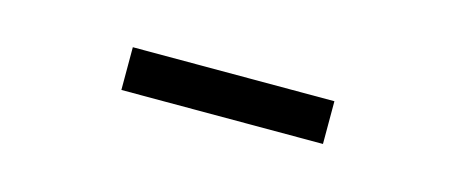

<svg xmlns="http://www.w3.org/2000/svg" viewBox="-23 -702 546 230"><g transform="rotate(15 250.0 -587.5)"><path d="M125 -561V-614H375V-561Z"/></g></svg>

Font: Newsreader Text
Style: Regular
Weight: 400
Designer: Hugues Gentile
Foundry: Production Type
Version: Version 1.002